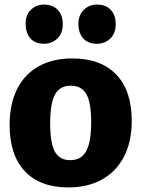

<svg xmlns="http://www.w3.org/2000/svg" viewBox="-20 -805 617 838"><path d="M296 -550Q420 -550 487.5 -479.5Q555 -409 555 -278Q555 -187 521.5 -122Q488 -57 426 -22Q364 13 278 13Q155 13 88.5 -57.5Q22 -128 22 -259Q22 -351 54.5 -416Q87 -481 148.5 -515.5Q210 -550 296 -550ZM289 -431Q241 -431 220 -392.5Q199 -354 199 -267Q199 -180 219.5 -143Q240 -106 286 -106Q319 -106 339 -123.5Q359 -141 368.5 -177.5Q378 -214 378 -271Q378 -357 357 -394Q336 -431 289 -431ZM403 -614Q365 -614 344 -636.5Q323 -659 322 -699Q322 -739 345.5 -762Q369 -785 403 -785Q442 -785 463.5 -762Q485 -739 485 -699Q485 -659 461 -636.5Q437 -614 403 -614ZM172 -614Q134 -614 113.5 -636.5Q93 -659 92 -699Q91 -739 114.5 -762Q138 -785 172 -785Q210 -785 232 -762Q254 -739 254 -699Q254 -659 230 -636.5Q206 -614 172 -614Z"/></svg>

Font: Bitter Thin ExtraBold
Style: Regular
Weight: 800
Version: Version 3.020